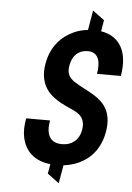

<svg xmlns="http://www.w3.org/2000/svg" viewBox="-61 -869 698 1019"><g transform="rotate(5 288.0 -359.5)"><path d="M291 -103C225 -103 203 -148 216 -223H89C82 -184 81 -151 87 -123C102 -47 154 -1 238 8L229 59L291 105L308 8C410 -5 495 -65 517 -188C535 -290 493 -342 437 -377C406 -397 357 -418 327 -439C303 -456 285 -477 293 -522C302 -576 335 -607 384 -607C440 -607 455 -559 443 -491H570C593 -621 545 -702 445 -718L455 -778L393 -824L375 -719C348 -716 323 -710 300 -699C236 -670 182 -614 166 -522C160 -491 161 -463 166 -440C183 -362 247 -327 317 -296C361 -277 402 -256 390 -187C380 -132 341 -103 291 -103Z"/></g></svg>

Font: Asimov
Style: NarIt
Weight: 500
Designer: Google
Version: Version 2.000980; 2014